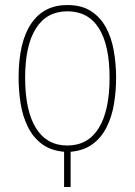

<svg xmlns="http://www.w3.org/2000/svg" viewBox="-20 -744 536 764"><path d="M235 0V-140Q181 -145 146 -171.5Q111 -198 90.5 -240Q70 -282 62 -332.5Q54 -383 54 -435Q54 -576 104 -650Q154 -724 248 -724Q305 -724 342.5 -699.5Q380 -675 402 -634Q424 -593 433 -541Q442 -489 442 -435Q442 -381 433.5 -330Q425 -279 404 -237.5Q383 -196 348.5 -170.5Q314 -145 261 -140V0ZM248 -165Q330 -165 373 -234.5Q416 -304 416 -435Q416 -564 373.5 -631.5Q331 -699 248 -699Q166 -699 123 -631Q80 -563 80 -435Q80 -304 123 -234.5Q166 -165 248 -165Z"/></svg>

Font: Noto Sans ExtraCondensed Thin
Style: Regular
Weight: 100
Width: 2
Designer: Monotype Design Team
Foundry: Monotype Imaging Inc.
Version: Version 2.013; ttfautohint (v1.8.4.7-5d5b)